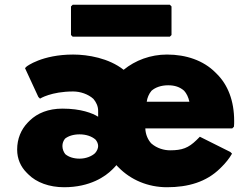

<svg xmlns="http://www.w3.org/2000/svg" viewBox="-20 -764 1055 806"><path d="M285 -744 278 -737V-617L285 -610H693L700 -617V-737L693 -744ZM242 -151C242 -163 246 -173 253 -182C267 -193 288 -200 314 -200C341 -200 365 -192 381 -178C387 -171 392 -161 392 -151C392 -141 387 -130 379 -121C365 -108 341 -98 314 -98C289 -98 268 -105 254 -117C247 -126 242 -138 242 -151ZM596 -337C598 -353 605 -370 616 -383C632 -397 656 -406 686 -406C713 -406 735 -399 753 -383C763 -372 771 -356 775 -337ZM469 -71C470 -70 470 -69 471 -68L478 -61C529 -9 601 22 681 22C770 22 846 0 904 -57L905 -58L912 -65C927 -80 942 -98 954 -119L947 -126L819 -190L812 -183L805 -176C771 -143 745 -133 694 -133C669 -133 639 -141 615 -162C602 -176 591 -198 590 -225H955L962 -232C963 -238 963 -249 963 -256C963 -342 936 -408 891 -453L884 -460C834 -510 762 -535 681 -535C612 -535 548 -511 499 -471C437 -520 349 -535 287 -535C156 -535 92 -485 92 -485L85 -478L141 -357L148 -350C148 -350 195 -380 287 -380C317 -380 350 -369 372 -349C383 -336 392 -319 392 -299V-274C368 -289 320 -308 242 -308C183 -308 137 -289 105 -258L104 -257L97 -250C68 -220 52 -181 52 -136C52 -97 67 -64 92 -39L99 -32C133 2 187 22 249 22C359 22 423 -24 451 -52L452 -53L459 -60C463 -64 466 -68 469 -71Z"/></svg>

Font: Hussar Woodtype
Style: Blk
Weight: 900
Foundry: Cannot Into Space Fonts
Version: Version 1.07